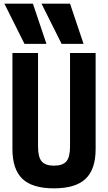

<svg xmlns="http://www.w3.org/2000/svg" viewBox="-20 -1020 590 1050"><path d="M114 -780 4 -1000H160L234 -780ZM317 -780 207 -1000H363L437 -780ZM275 10Q157 10 102.5 -42Q48 -94 48 -205V-730H188V-218Q188 -161 208 -137.5Q228 -114 275 -114Q323 -114 343 -137.5Q363 -161 363 -218V-730H503V-205Q503 -94 448 -42Q393 10 275 10Z"/></svg>

Font: M PLUS Code Latin SemiExpanded
Style: Bold
Weight: 700
Width: 6
Designer: Coji Morishita
Foundry: UNDERFOREST DESIGN
Version: Version 1.002; ttfautohint (v1.8.3)